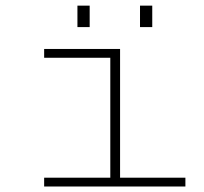

<svg xmlns="http://www.w3.org/2000/svg" viewBox="-20 -678 740 698"><path d="M140.5 0V-32H381V-468H140.5V-500H416.5V-32H654V0ZM261.5 -657.5H306V-579.5H261.5ZM489 -657.5H533.5V-579.5H489Z"/></svg>

Font: Trispace SemiExpanded Thin
Style: Regular
Weight: 100
Width: 6
Designer: Tyler Finck
Foundry: Etcetera Type Company
Version: Version 1.210; ttfautohint (v1.8.3)